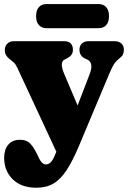

<svg xmlns="http://www.w3.org/2000/svg" viewBox="-22 -664 616 923"><path d="M245.5 73 249 65.5 61.5 -337.5Q52.5 -357 43.8 -364Q35 -371 23.5 -380.5Q1 -398 1 -422Q1 -442.5 13 -454.2Q25 -466 45.5 -466H285.5Q328.5 -466 328.5 -424.5Q328.5 -409 320.5 -399.2Q312.5 -389.5 298.5 -382.5L287.5 -377Q276.5 -371.5 275.2 -355.5Q274 -339.5 285.5 -311.5L351 -157L409 -307.5Q430 -362 398 -377.5L387 -382.5Q360 -395.5 360 -424.5Q360 -444 371.8 -455Q383.5 -466 404 -466H529Q549.5 -466 561.5 -455Q573.5 -444 573.5 -424.5Q573.5 -411.5 568.8 -401.8Q564 -392 551 -382.5Q538.5 -373 528.2 -358.8Q518 -344.5 503.5 -310L357 39Q326.5 111 297.5 155Q268.5 199 234.2 218.8Q200 238.5 152 238.5Q81 238.5 39.5 198.2Q-2 158 -2 94.5Q-2 55 17.8 31.5Q37.5 8 74 8Q104.5 8 121.2 24.2Q138 40.5 155 74.5L166.5 98.5Q180.5 126.5 199 126.5Q211.5 126.5 222.5 115.5Q233.5 104.5 245.5 73ZM151.5 -586Q151.5 -615 165 -629.8Q178.5 -644.5 201.5 -644.5H452Q475 -644.5 488.5 -629.5Q502 -614.5 502 -586.5Q502 -558 488.5 -543.2Q475 -528.5 452 -528.5H201.5Q178.5 -528.5 165 -543.5Q151.5 -558.5 151.5 -586Z"/></svg>

Font: Fraunces 72pt S100 Black
Style: Regular
Weight: 900
Version: Version 1.000; ttfautohint (v1.8.3)